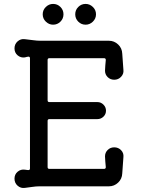

<svg xmlns="http://www.w3.org/2000/svg" viewBox="-20 -936 720 980"><path d="M251 -810Q230 -810 214 -825.5Q198 -841 198 -863Q198 -885 214 -900.5Q230 -916 251 -916Q273 -916 288.5 -900.5Q304 -885 304 -863Q304 -841 288.5 -825.5Q273 -810 251 -810ZM417 -810Q395 -810 379.5 -825.5Q364 -841 364 -863Q364 -885 379.5 -900.5Q395 -916 417 -916Q438 -916 454 -900.5Q470 -885 470 -863Q470 -841 454 -825.5Q438 -810 417 -810ZM563 -184Q584 -184 598 -169.5Q612 -155 610 -135L604 -51Q603 -23 583 -4Q563 15 536 15H182Q164 15 144.5 18Q125 21 107 23Q86 26 70 12Q54 -2 54 -24Q54 -46 70 -59.5Q86 -73 107 -70Q110 -69 114 -69Q118 -69 123 -68H125Q133 -68 133 -76V-638Q133 -647 125 -647Q121 -647 116.5 -645.5Q112 -644 107 -643Q86 -640 70 -653.5Q54 -667 54 -689Q54 -711 70 -725Q86 -739 107 -736Q127 -734 148 -731Q169 -728 188 -728H536Q563 -728 583 -709Q603 -690 604 -662L610 -578Q612 -559 598 -544Q584 -529 563 -529Q543 -529 529.5 -542.5Q516 -556 516 -575Q516 -587 517.5 -601.5Q519 -616 520 -630Q520 -639 511 -639H232Q223 -639 223 -630V-424Q223 -415 232 -415H477Q495 -415 508 -402Q521 -389 521 -371Q521 -353 508 -340.5Q495 -328 477 -328H232Q223 -328 223 -319V-83Q223 -74 232 -74H511Q520 -74 520 -83Q519 -98 517.5 -111.5Q516 -125 516 -138Q516 -157 529.5 -170.5Q543 -184 563 -184Z"/></svg>

Font: Kiwi Maru Medium
Style: Regular
Weight: 500
Designer: Hiroki-Chan
Version: Version 1.100